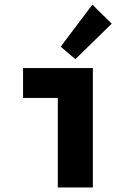

<svg xmlns="http://www.w3.org/2000/svg" viewBox="-20 -825 602 845"><path d="M234.4 0V-525.4H388.7V0ZM81.5 -394V-525.4H388.7V-394ZM311.5 -564.5 247.1 -619.6 386.7 -804.7 471.7 -720.7Z"/></svg>

Font: Reddit Mono ExtraBold
Style: Regular
Weight: 800
Monospace: yes
Designer: Stephen Hutchings
Foundry: Reddit
Version: Version 1.014